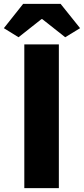

<svg xmlns="http://www.w3.org/2000/svg" viewBox="-40 -975 435 995"><path d="M86 0H265V-745H86ZM56 -782 175 -876H179L298 -782L375 -829L274 -955H80L-20 -829Z"/></svg>

Font: Noto Sans CJK TC Black
Style: Regular
Weight: 900
Designer: Ryoko NISHIZUKA 西塚涼子 (kana, bopomofo & ideographs); Paul D. Hunt (Latin, Greek & Cyrillic); Sandoll Communications 산돌커뮤니
Foundry: Adobe
Version: Version 2.004;hotconv 1.0.118;makeotfexe 2.5.65603